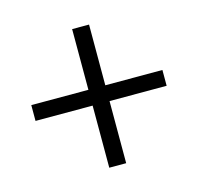

<svg xmlns="http://www.w3.org/2000/svg" viewBox="-80 -662 691 669"><g transform="rotate(-15 265.5 -327.0)"><path d="M502 -301H296V-77H235V-301H29V-358H235V-577H296V-358H502Z"/></g></svg>

Font: Source Serif Pro
Style: Regular
Weight: 400
Designer: Frank Grießhammer
Foundry: Adobe Systems Incorporated
Version: Version 2.000;PS 1.000;hotconv 16.6.51;makeotf.lib2.5.65220